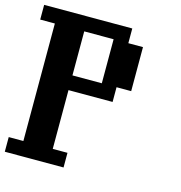

<svg xmlns="http://www.w3.org/2000/svg" viewBox="-112 -870 916 971"><g transform="rotate(15 346.0 -384.5)"><path d="M384.3 -461.4V-691.9H230.5V-461.4ZM0 0V-76.7H76.7V-691.9H0V-769H461.4V-691.9H538.1V-461.4H461.4V-384.3H230.5V-76.7H307.6V0Z"/></g></svg>

Font: Good Old DOS
Style: Regular
Weight: 400
Designer: Vasily Draigo
Foundry: Vasily Draigo
Version: 1.0